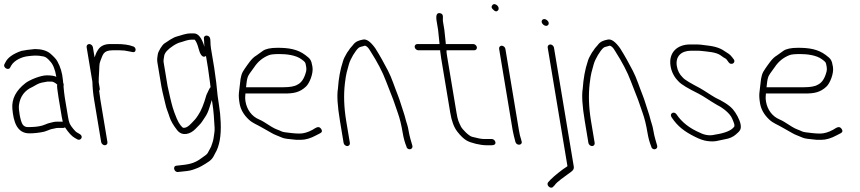

<svg xmlns="http://www.w3.org/2000/svg" viewBox="-43 -694 4122 920"><path d="M97.9 -55C119.9 -55 145.1 -57.7 168.7 -63L183.1 -68C193.3 -71.7 200.2 -75.5 211.6 -77C220.8 -78.2 224.4 -81 235.7 -81H260.7C263.4 -81 265.9 -82 268.2 -84C286.1 -57.2 301.9 -40.2 315.7 -33L327.9 -26C343.3 -17.6 359.7 -40.5 338.6 -52L326.4 -59C321.3 -61.7 314.9 -67.8 307.3 -77.5C291.9 -97 288.1 -102.8 283.1 -133L267.4 -227C264.9 -241.9 262.9 -264 261.7 -276.5C260.7 -286.1 264.3 -288 259.8 -297C259.7 -301.7 259.2 -306.3 258.4 -311C255.4 -344.5 246.4 -374.5 231.4 -401C225.8 -411 214.6 -423.2 197.9 -437.5C181.1 -451.8 154.8 -459 124.4 -459C96.8 -456.5 74.8 -453.5 59.1 -450C19.7 -436.1 -5.4 -418.4 -16.1 -397L-21.4 -387C-30.8 -371 -2.6 -354 5.4 -370L10.8 -380C25.6 -405.4 62.7 -422.3 92.8 -425C116.3 -427.6 134.7 -430.1 165.5 -423.5C175 -421.9 185.3 -414.4 196.4 -401C210.8 -386.6 221 -361.6 226.9 -326C216.8 -330.7 201.6 -333 181.3 -333C150.8 -333 98.3 -310.8 79.1 -295.9C33.3 -260.4 12.4 -219.5 16.2 -173C21.5 -109.9 38.6 -55 97.9 -55ZM237.4 -227 253.1 -133C254.4 -125 256 -117.7 257.7 -111H232C223.8 -111 217.7 -110.5 214.2 -109.5C198.2 -104.7 193 -106.1 172.6 -97L158.3 -92C140.6 -87.1 117.7 -85 90.9 -85C79.5 -85 71 -89.3 65.2 -98C54.7 -113.8 44.9 -169.3 47.8 -190.5C53.5 -232 75.2 -261 112.8 -277.5C118.4 -280.5 125.1 -284.3 133.2 -289C149.2 -298.1 165 -299.5 183.9 -303H203.8C211.1 -303 220.2 -298.3 231.1 -289C229.3 -283.7 231.4 -263 237.4 -227Z M372.1 -468 399.7 -302C400.4 -274 403.1 -245.3 408 -216L441.8 -13C443.2 -5.1 451.4 2 459.3 2C467.3 2 473.2 -5.1 471.8 -13L438 -216C435.9 -228.7 434.3 -240.7 433 -252L431.9 -259C434.8 -261.7 435.8 -265.3 435 -270L430 -300C429.8 -311.7 430.4 -328 431.9 -349C433.6 -373.3 431.4 -387.2 438.7 -404C450 -430 450.2 -453 496.6 -453H531C546.7 -453 561.4 -451.3 575.4 -447.8C589.3 -444.3 597.8 -443.3 600.9 -445C611.7 -450.9 606.8 -469.8 593.4 -472C575.1 -479.3 548.9 -483 514.8 -483H485.6C458.7 -483 439.4 -474.2 427.5 -456.5C417.3 -441.4 416.3 -434.7 410.2 -419L402.1 -468C400.7 -475.9 392.5 -483 384.6 -483C376.6 -483 370.7 -475.9 372.1 -468Z M934 -510 935 -498C935.9 -486.3 935.2 -479.7 936.6 -470C923.9 -512.7 907 -534 886 -534H873C845.2 -534 828.8 -525.3 806.3 -519.7C785 -514.5 759.7 -495.5 744.6 -485.6C733.7 -478.4 715.2 -447.8 713.1 -434C711.6 -423.2 708.6 -410.4 711 -396L730.2 -280.5C731.8 -270.8 733.7 -261.3 736 -252L749.1 -197C755.8 -167.2 759.5 -165.2 769.9 -132.2C775.6 -114.4 787.5 -93.8 805.7 -70.5C830.5 -38.7 869.8 -51.7 892.8 -75.5C897.7 -80.5 903.2 -86.2 909.5 -92.5C925.7 -108.8 924.6 -111.7 940 -133.5C948.2 -145.2 955.2 -160.6 960.8 -179.5C966.5 -198.5 970.2 -210.3 972.1 -215L974.3 -202C980.9 -162.1 983.3 -117.6 985.3 -82C986.3 -62.5 982.8 -53.4 980.7 -34.3C979.1 -19.3 972.4 -3 968.4 9L952.2 39.3C949.6 44.2 939.1 52.8 920.7 65C886.9 90.4 858.8 94.2 811.4 99L801.6 100C782.5 103.3 792.2 133.1 810.6 130L820.4 129C840.8 126.7 864.7 125.5 882.2 119C908.5 109.3 910.4 109.5 941.6 90.6C972.3 72.1 976.1 64.2 987.7 41C1008.4 7.1 1017.4 -42.7 1014.5 -108.4C1013.2 -137.5 1010.7 -163.2 1007 -185.5C1003.3 -207.8 1000.9 -224.3 999.8 -235L993.1 -299L983.6 -368L968.1 -461C966.3 -472.3 965.3 -484 965.3 -496L964.5 -507C962.8 -517.2 957.2 -522.7 947.7 -523.5C939.6 -524.2 932.7 -517.9 934 -510ZM963 -300C964.3 -292 965.3 -284 966 -276C964.2 -274.7 962.8 -273 961.8 -271L956.5 -261C952.5 -253 949 -245.7 946.1 -239C933.9 -195.2 920.7 -162.8 906.3 -142C898.2 -130.3 896.5 -126.2 885.3 -115C875.9 -105.7 856.2 -79.3 835.8 -81.5C832.8 -81.8 828.1 -86.1 821.7 -94.2C815.3 -102.4 809.4 -113 803.9 -126C785 -171.5 781.4 -189.1 772 -228L760.1 -281L741 -396C740 -402 740.9 -412.4 743.9 -427.2C746.8 -441.9 760.9 -457.6 786.3 -474.3C799.6 -483.1 811.3 -488.8 821.4 -491.2C841.1 -496.1 853.7 -504 878 -504H890C897.4 -495.1 903.6 -480.8 908.6 -461.1C914.4 -438.3 925.8 -412.3 944 -426L953.6 -368Z M1136 -276C1138.2 -294 1139 -310.8 1144.4 -325.8C1146.9 -333 1157.2 -348.4 1175 -372C1192.7 -398.4 1215.1 -417.8 1246.4 -430C1254.9 -433.3 1271.4 -435 1296 -435C1327.9 -435 1374.6 -430.6 1402.2 -409.5C1419.2 -396.5 1420.2 -397.7 1424.1 -374C1425.8 -364 1425.1 -354.3 1421.9 -345C1413.5 -315.5 1400 -296.5 1381.4 -288C1368.8 -280 1345.4 -276 1316 -276ZM1133 -246H1321C1363.6 -246 1393.4 -250.8 1423.7 -279.7C1439.7 -295 1459.5 -341.8 1454.2 -373.7C1448.6 -407.2 1444.1 -412.1 1419.7 -430.5C1382.5 -458.5 1339.9 -465 1286.9 -465C1253.4 -465 1229.8 -460 1216.2 -450.1C1206 -442.7 1195.9 -435.4 1185.7 -428.2C1162.6 -415.3 1144.3 -385.2 1130.5 -366C1114.5 -343.7 1110.3 -329.4 1106.8 -291.5C1103.1 -252.3 1097.4 -243.6 1104.9 -199C1109.6 -170.4 1124.2 -144.5 1148.6 -121.5C1167.9 -103.2 1190.3 -96.2 1211.1 -83.5C1227.6 -73.4 1242.9 -66.4 1257.8 -57.1C1270.6 -48.6 1296.5 -40.4 1310.5 -33.8C1317.8 -30.3 1340.1 -27.1 1377.2 -24H1398.4C1421.1 -24 1445.9 -31.3 1472.7 -46L1492.1 -56C1500.8 -60.8 1502 -67.6 1495.7 -76.5C1485 -91.4 1474.2 -84.5 1454.4 -72C1432.4 -60 1411.7 -54 1392.2 -54C1366.8 -54 1342.9 -57.9 1324 -60C1306.1 -62 1305.3 -66.1 1283.4 -73.9C1270.4 -78.5 1251 -90.3 1221.8 -109.5C1213.6 -114.5 1205.6 -118.7 1197.7 -122C1163.6 -136.4 1140 -168.2 1133.4 -207.5C1130.3 -226.7 1132.6 -233.5 1133 -246Z M1621 6C1628.9 6 1634.8 -1.1 1633.5 -9L1615.8 -115C1605.2 -179.2 1603.1 -238.9 1609.6 -294.1C1615.5 -343.9 1619.8 -352.8 1628.8 -385.9C1635.8 -411.5 1660 -451.7 1675.6 -465C1682 -470.5 1695.2 -470.9 1704.3 -475C1712.8 -475 1722 -466.3 1731.8 -449C1764.8 -397.4 1790.3 -349.3 1806.8 -304.7C1813.3 -287.2 1820.9 -267.7 1829.6 -246.2C1849.6 -196.5 1843.7 -206.7 1863.2 -153C1872.4 -127.6 1880.3 -95.6 1886.7 -57C1890.8 -32.3 1896.8 -10.7 1904.5 8C1907.9 28.3 1939.1 24.8 1932.4 2C1927.1 -15.8 1919.4 -40.7 1915.5 -64.2C1913 -78.9 1910.5 -90.1 1907.9 -97.7C1900.5 -119.4 1898.1 -135.4 1889.4 -160.2C1879.2 -189 1873.8 -212 1862.9 -239C1847.8 -276.4 1834.2 -321.1 1816 -355.5C1797.4 -390.5 1779.7 -424.4 1755.1 -463C1732.5 -494.3 1713.7 -508 1696.2 -504.4C1675.4 -500 1660.7 -495.7 1647.5 -477.4C1636.9 -465.8 1629.9 -457 1626.9 -451C1623 -446.3 1619.7 -441.3 1616.9 -436C1610.1 -422.9 1604.2 -415.1 1599.7 -398C1587.4 -361.1 1579.6 -318.1 1576.2 -269C1570.9 -237 1574.1 -185.7 1585.9 -115L1603.5 -9C1604.8 -1.1 1613.1 6 1621 6Z M2330.8 -13C2329.5 -20.9 2321.3 -28 2313.3 -28H2302.3H2274.9C2263.9 -28 2245.2 -31.5 2218.7 -38.6C2203.3 -42.7 2171.8 -74.5 2165.3 -88.3C2154.8 -110.5 2150.8 -115.6 2144.4 -154L2099.4 -424C2096.8 -439.3 2095.9 -449 2096.6 -453H2229.6C2237.5 -453 2243.4 -460.1 2242.1 -468C2240.7 -475.9 2232.5 -483 2224.6 -483H2092.6C2093.1 -483.7 2093.3 -484.7 2093.1 -486L2086.2 -551L2079.2 -593C2077.2 -605.5 2086.2 -627.5 2064.9 -631C2049.8 -633.4 2044.6 -620.8 2049.2 -593L2056.2 -551L2062.7 -488C2063.2 -485.3 2063.1 -483.7 2062.6 -483H1956.6C1948.6 -483 1942.7 -475.9 1944.1 -468C1945.4 -460.1 1953.6 -453 1961.6 -453H2066.6C2066 -452.3 2065.8 -451.5 2066 -450.5L2070.9 -415L2114.4 -154C2121 -114 2132.3 -83.8 2148.1 -63.5C2164 -43.1 2178.8 -28.9 2192.7 -20.8C2213.1 -8.8 2259.5 2 2287.1 2H2313.1C2325.2 2 2332.6 -2.6 2330.8 -13Z M2348.6 -460 2413.5 -70C2414.9 -61.3 2416.9 -52.4 2419.2 -43.2L2427 -13C2433.4 6.1 2462.6 1.7 2456.3 -17L2453.7 -27C2450 -37 2446.6 -51.3 2443.5 -70L2378.6 -460C2377.2 -467.9 2369 -475 2361.1 -475C2353.1 -475 2347.2 -467.9 2348.6 -460ZM2316.4 -669.7C2310.4 -662.6 2311.3 -655.7 2319.1 -649C2328.9 -638.3 2336.9 -636.8 2343.3 -644.5C2356 -659.7 2328.4 -684.2 2316.4 -669.7Z M2560.3 -575.8C2579.2 -559.6 2597.4 -580.9 2578.5 -597C2560 -612.9 2541.1 -592.2 2560.3 -575.8ZM2581.4 -466 2676 102C2674.8 103.3 2673.7 104.3 2672.5 105L2654.5 117C2620.7 142.3 2597.1 163 2583.8 179C2571.8 193.3 2596.1 214.7 2607.4 201L2614.3 194C2620.3 185.3 2630.5 175.7 2645 165C2659.5 154.3 2669.5 147 2674.8 143L2692.6 130C2703.4 122.7 2708 114.3 2706.5 105L2611.4 -466C2610 -473.9 2601.8 -481 2593.9 -481C2585.9 -481 2580 -473.9 2581.4 -466Z M2794 6C2801.9 6 2807.8 -1.1 2806.5 -9L2788.8 -115C2778.2 -179.2 2776.1 -238.9 2782.6 -294.1C2788.5 -343.9 2792.8 -352.8 2801.8 -385.9C2808.8 -411.5 2833 -451.7 2848.6 -465C2855 -470.5 2868.2 -470.9 2877.3 -475C2885.8 -475 2895 -466.3 2904.8 -449C2937.8 -397.4 2963.3 -349.3 2979.8 -304.7C2986.3 -287.2 2993.9 -267.7 3002.6 -246.2C3022.6 -196.5 3016.7 -206.7 3036.2 -153C3045.4 -127.6 3053.3 -95.6 3059.7 -57C3063.8 -32.3 3069.8 -10.7 3077.5 8C3080.9 28.3 3112.1 24.8 3105.4 2C3100.1 -15.8 3092.4 -40.7 3088.5 -64.2C3086 -78.9 3083.5 -90.1 3080.9 -97.7C3073.5 -119.4 3071.1 -135.4 3062.4 -160.2C3052.2 -189 3046.8 -212 3035.9 -239C3020.8 -276.4 3007.2 -321.1 2989 -355.5C2970.4 -390.5 2952.7 -424.4 2928.1 -463C2905.5 -494.3 2886.7 -508 2869.2 -504.4C2848.4 -500 2833.7 -495.7 2820.5 -477.4C2809.9 -465.8 2802.9 -457 2799.9 -451C2796 -446.3 2792.7 -441.3 2789.9 -436C2783.1 -422.9 2777.2 -415.1 2772.7 -398C2760.4 -361.1 2752.6 -318.1 2749.2 -269C2743.9 -237 2747.1 -185.7 2758.9 -115L2776.5 -9C2777.8 -1.1 2786.1 6 2794 6Z M3170.2 -377C3174.8 -349.4 3187.1 -325.4 3207.2 -305C3220.8 -289.2 3255.8 -269.2 3304.6 -245C3333.3 -229.9 3355.1 -213.1 3389.1 -193.3C3413.6 -181.5 3453.5 -154.2 3465.4 -125.6C3471.7 -110.5 3475.1 -101.5 3475.6 -98.5C3476.1 -95.5 3476.3 -92.3 3476.2 -89C3464.7 -69.4 3431.3 -56.1 3383.6 -49C3359.4 -42.7 3335.2 -45.7 3310.9 -58C3261.7 -79 3223.8 -108.3 3198.7 -146C3186.8 -163.8 3162.9 -150.1 3175 -132C3204.4 -87.9 3236 -64.1 3287.5 -38.3C3309.5 -27.3 3327.8 -20.6 3345.9 -18.2C3384.8 -13.1 3395.2 -20.2 3431.5 -26.9C3452.2 -30.2 3469.3 -37.7 3482.7 -49.4C3501.6 -66 3509.9 -72.9 3505.8 -97.5C3501.9 -120.8 3483 -153.9 3468.5 -170.6C3449.4 -192.7 3412.3 -213.1 3386.5 -225C3364.2 -237.5 3334.5 -258.4 3310.5 -272C3267.7 -294.5 3237.3 -311.5 3228.2 -323C3213.1 -337.5 3203.8 -355.5 3200.2 -377C3192.4 -424 3221.3 -451 3268.7 -451H3303.1C3307.9 -451 3312.7 -450.7 3317.7 -450C3343.6 -446.5 3388.3 -445.4 3411.1 -428C3420.7 -420.7 3428.4 -415.7 3434.2 -413C3436.4 -411.7 3438.9 -409 3441.5 -405L3448 -396C3460.3 -377.6 3485 -393.9 3472.7 -410L3465 -420C3453.7 -435.2 3444.7 -438.5 3430.4 -448C3400.6 -469.5 3368.1 -473.7 3330.2 -478L3314.7 -480C3309.5 -480.7 3304 -481 3298.1 -481H3263.7C3201.1 -481 3159.5 -441.5 3170.2 -377Z M3630 -276C3632.2 -294 3633 -310.8 3638.4 -325.8C3640.9 -333 3651.2 -348.4 3669 -372C3686.7 -398.4 3709.1 -417.8 3740.4 -430C3748.9 -433.3 3765.4 -435 3790 -435C3821.9 -435 3868.6 -430.6 3896.2 -409.5C3913.2 -396.5 3914.2 -397.7 3918.1 -374C3919.8 -364 3919.1 -354.3 3915.9 -345C3907.5 -315.5 3894 -296.5 3875.4 -288C3862.8 -280 3839.4 -276 3810 -276ZM3627 -246H3815C3857.6 -246 3887.4 -250.8 3917.7 -279.7C3933.7 -295 3953.5 -341.8 3948.2 -373.7C3942.6 -407.2 3938.1 -412.1 3913.7 -430.5C3876.5 -458.5 3833.9 -465 3780.9 -465C3747.4 -465 3723.8 -460 3710.2 -450.1C3700 -442.7 3689.9 -435.4 3679.7 -428.2C3656.6 -415.3 3638.3 -385.2 3624.5 -366C3608.5 -343.7 3604.3 -329.4 3600.8 -291.5C3597.1 -252.3 3591.4 -243.6 3598.9 -199C3603.6 -170.4 3618.2 -144.5 3642.6 -121.5C3661.9 -103.2 3684.3 -96.2 3705.1 -83.5C3721.6 -73.4 3736.9 -66.4 3751.8 -57.1C3764.6 -48.6 3790.5 -40.4 3804.5 -33.8C3811.8 -30.3 3834.1 -27.1 3871.2 -24H3892.4C3915.1 -24 3939.9 -31.3 3966.7 -46L3986.1 -56C3994.8 -60.8 3996 -67.6 3989.7 -76.5C3979 -91.4 3968.2 -84.5 3948.4 -72C3926.4 -60 3905.7 -54 3886.2 -54C3860.8 -54 3836.9 -57.9 3818 -60C3800.1 -62 3799.3 -66.1 3777.4 -73.9C3764.4 -78.5 3745 -90.3 3715.8 -109.5C3707.6 -114.5 3699.6 -118.7 3691.7 -122C3657.6 -136.4 3634 -168.2 3627.4 -207.5C3624.3 -226.7 3626.6 -233.5 3627 -246Z"/></svg>

Font: MewTooHand
Style: CondLta
Weight: 400
Designer: Mew Too, Robert Jablonski
Version: Version 0.77